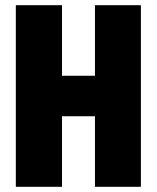

<svg xmlns="http://www.w3.org/2000/svg" viewBox="-20 -720 606 740"><path d="M346 -700H523V0H346V-272H219V0H41V-700H219V-428H346Z"/></svg>

Font: Phudu ExtraBold
Style: Regular
Weight: 800
Version: Version 1.005;gftools[0.9.23]